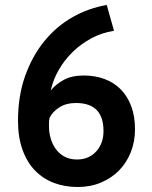

<svg xmlns="http://www.w3.org/2000/svg" viewBox="-20 -734 607 768"><path d="M520 -217Q520 -168 503.5 -126Q487 -84 457 -53Q427 -22 384.5 -4Q342 14 291 14Q239 14 195.5 -2.5Q152 -19 120 -52Q88 -85 70 -135Q52 -185 52 -251Q52 -350 80.5 -430Q109 -510 157.5 -569.5Q206 -629 270.5 -665.5Q335 -702 407 -714L436 -611Q386 -603 344 -580Q302 -557 269.5 -525Q237 -493 214.5 -453.5Q192 -414 183 -372Q203 -397 235 -414.5Q267 -432 315 -432Q360 -432 398 -418Q436 -404 463 -376.5Q490 -349 505 -309Q520 -269 520 -217ZM394 -210Q394 -322 284 -322Q244 -322 216.5 -304Q189 -286 178 -262Q176 -251 176 -243Q176 -235 176 -227Q176 -203 183 -179.5Q190 -156 203.5 -137.5Q217 -119 238 -107.5Q259 -96 288 -96Q335 -96 364.5 -128Q394 -160 394 -210Z"/></svg>

Font: PT Sans
Style: Bold
Weight: 700
Version: Version 2.003W OFL; ttfautohint (v1.6)